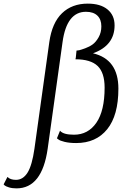

<svg xmlns="http://www.w3.org/2000/svg" viewBox="-104 -779 673 1059"><path d="M168 -547Q183 -653 238 -706Q293 -759 380 -759Q450 -759 489 -727Q528 -695 528 -639Q528 -528 409 -485Q549 -452 549 -290Q549 -143 487.5 -66.5Q426 10 316 10Q279 10 252.5 3.5Q226 -3 218 -10L210 -16L227 -58Q245 -36 304 -36Q382 -36 427.5 -102Q473 -168 473 -296Q473 -378 434.5 -415Q396 -452 312 -452L314 -460L318 -500Q324 -500 333 -502Q342 -504 365.5 -512.5Q389 -521 407 -534Q425 -547 440 -573.5Q455 -600 455 -634Q455 -672 433 -693Q411 -714 370 -714Q264 -714 241 -547L159 41Q128 260 -13 260Q-37 260 -54.5 254.5Q-72 249 -78 244L-84 238L-63 197Q-47 213 -16 213Q23 213 48 173Q73 133 86 41Z"/></svg>

Font: Arsenal
Style: Italic
Weight: 400
Italic angle: -9.10001°
Designer: Andrij Shevchenko
Foundry: Stairsfor
Version: Version 2.001;PS 002.001;hotconv 1.0.88;makeotf.lib2.5.64775